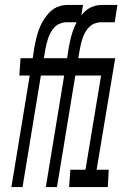

<svg xmlns="http://www.w3.org/2000/svg" viewBox="-20 -755 540 775"><path d="M26 0 100 -450H58L63 -520H112L119 -566Q122 -580 125 -594Q128 -608 132.5 -622Q137 -636 142.5 -649Q148 -662 156.5 -675Q165 -688 174.5 -699.5Q184 -711 196.5 -719Q209 -727 223 -731Q237 -735 251 -735H315L304 -665H247Q235 -665 222.5 -660Q210 -655 201 -646Q192 -637 185.5 -625.5Q179 -614 175 -602.5Q171 -591 168 -579Q165 -567 163 -555L157 -520H250L245 -450H145L71 0ZM165 0 239 -450H197L202 -520H251L258 -566Q261 -580 264 -594Q267 -608 271.5 -622Q276 -636 281.5 -649Q287 -662 295.5 -675Q304 -688 313.5 -699.5Q323 -711 335.5 -719Q348 -727 362 -731Q376 -735 390 -735H454L443 -665H386Q374 -665 361.5 -660Q349 -655 340 -646Q331 -637 324.5 -625.5Q318 -614 314 -602.5Q310 -591 307 -579Q304 -567 302 -555L296 -520H389L384 -450H284L210 0ZM259 0 264 -70H325L388 -450H338L344 -520H445L370 -70H419L415 0Z"/></svg>

Font: Iosevka Term Oblique
Style: Regular
Weight: 400
Italic angle: -9°
Monospace: yes
Designer: Belleve Invis
Foundry: Belleve Invis
Version: Version 31.4.0